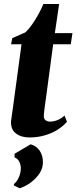

<svg xmlns="http://www.w3.org/2000/svg" viewBox="-20 -692 390 982"><path d="M215 -189.5Q212 -168 209.5 -150Q207 -132 205.5 -118.8Q204 -105.5 204 -98Q204 -83.5 213.5 -76.8Q223 -70 236 -70Q254.5 -70 274.5 -78Q294.5 -86 310 -101L322.5 -69.5Q303.5 -47 274.8 -28.8Q246 -10.5 209.2 0.2Q172.5 11 130 11Q87.5 11 60.8 -10Q34 -31 36.5 -72.5Q37 -76 38 -83.8Q39 -91.5 41 -105Q43 -118.5 46 -139.8Q49 -161 53 -192L90 -465.5H36.5L43 -497L110 -526.5Q126.5 -542 144 -566.8Q161.5 -591.5 176.8 -619.5Q192 -647.5 202 -671.5H282.5L260.5 -522.5H350.5L342 -465.5H252ZM80.5 271 51 256.5 51.5 249Q68 235.5 77.5 212.2Q87 189 86.5 166Q86 150 78.5 134.8Q71 119.5 54.5 113V94.5L136.5 46Q166 54 182.8 78.5Q199.5 103 199.5 136.5Q200 167 182.8 193.8Q165.5 220.5 138.2 240.8Q111 261 80.5 271Z"/></svg>

Font: Merriweather 96pt Black
Style: Italic
Weight: 900
Italic angle: -7.8°
Version: Version 2.101